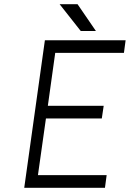

<svg xmlns="http://www.w3.org/2000/svg" viewBox="-20 -891 616 911"><path d="M363 -744H435L348 -871H263ZM95 0H478L486 -60H160L198 -329H463L472 -389H207L242 -640H568L576 -700H193Z"/></svg>

Font: Unageo
Style: Light-Italic
Weight: 300
Designer: Richard Sepsi
Foundry: Richard Sepsi
Version: Version 2.000